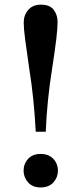

<svg xmlns="http://www.w3.org/2000/svg" viewBox="-20 -792 349 822"><path d="M133 -228Q129.5 -297.5 122.5 -366Q115.5 -434.5 105 -499.5Q94 -574 87.8 -622.2Q81.5 -670.5 81.5 -695Q81.5 -727.5 101 -749.8Q120.5 -772 155 -772Q193.5 -772 210 -750Q226.5 -728 226.5 -698Q226.5 -671 220.8 -623Q215 -575 203.5 -500.5Q193 -435.5 185.8 -366.5Q178.5 -297.5 176 -228ZM153.5 10.5Q119.5 10.5 100.2 -11.2Q81 -33 81 -61Q81 -91 100.5 -112Q120 -133 153.5 -133Q188.5 -133 208.2 -112Q228 -91 228 -61Q228 -33 208.8 -11.2Q189.5 10.5 153.5 10.5Z"/></svg>

Font: Libre Caslon Text Medium
Style: Regular
Weight: 500
Designer: Pablo Impallari, Rodrigo Fuenzalida, Katja Schimmel
Foundry: Pablo Impallari, Rodrigo Fuenzalida
Version: Version 2.000